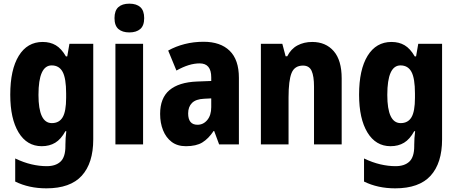

<svg xmlns="http://www.w3.org/2000/svg" viewBox="-20 -788 2493 1048"><path d="M213 -559Q254 -559 284.5 -541Q315 -523 340 -480H347L359 -549H489V-27Q489 102 426.5 171Q364 240 233 240Q138 240 63 203V77Q109 99 152 109Q195 119 235 119Q284 119 310.5 94Q337 69 337 10V3Q337 -35 342 -72H337Q313 -28 281.5 -9Q250 10 208 10Q127 10 81.5 -65Q36 -140 36 -271Q36 -408 82.5 -483.5Q129 -559 213 -559ZM262 -431Q190 -431 190 -270Q190 -116 263 -116Q303 -116 322 -148Q341 -180 341 -254V-278Q341 -360 322 -395.5Q303 -431 262 -431Z M686 -768Q725 -768 746 -749Q767 -730 767 -689Q767 -648 745.5 -629.5Q724 -611 686 -611Q648 -611 626.5 -629.5Q605 -648 605 -689Q605 -730 626 -749Q647 -768 686 -768ZM761 -549V0H610V-549Z M1091 -560Q1183 -560 1233.5 -511Q1284 -462 1284 -363V0H1176L1149 -73H1146Q1118 -31 1084.5 -10.5Q1051 10 995 10Q948 10 917 -13.5Q886 -37 870 -77Q854 -117 854 -166Q854 -253 905 -296Q956 -339 1055 -343L1133 -346V-366Q1133 -442 1070 -442Q1041 -442 1010 -432.5Q979 -423 943 -403L898 -512Q939 -535 988 -547.5Q1037 -560 1091 -560ZM1094 -249Q1049 -247 1028 -226Q1007 -205 1007 -169Q1007 -107 1058 -107Q1090 -107 1111.5 -133Q1133 -159 1133 -203V-251Z M1684 -559Q1758 -559 1801.5 -509Q1845 -459 1845 -360V0H1694V-315Q1694 -372 1681 -401Q1668 -430 1634 -430Q1588 -430 1571.5 -389.5Q1555 -349 1555 -256V0H1404V-549H1521L1539 -481H1548Q1568 -521 1603.5 -540Q1639 -559 1684 -559Z M2117 -559Q2158 -559 2188.5 -541Q2219 -523 2244 -480H2251L2263 -549H2393V-27Q2393 102 2330.5 171Q2268 240 2137 240Q2042 240 1967 203V77Q2013 99 2056 109Q2099 119 2139 119Q2188 119 2214.5 94Q2241 69 2241 10V3Q2241 -35 2246 -72H2241Q2217 -28 2185.5 -9Q2154 10 2112 10Q2031 10 1985.5 -65Q1940 -140 1940 -271Q1940 -408 1986.5 -483.5Q2033 -559 2117 -559ZM2166 -431Q2094 -431 2094 -270Q2094 -116 2167 -116Q2207 -116 2226 -148Q2245 -180 2245 -254V-278Q2245 -360 2226 -395.5Q2207 -431 2166 -431Z"/></svg>

Font: Noto Sans Kannada Condensed ExtraBold
Style: Regular
Weight: 800
Width: 3
Designer: Jelle Bosma - Monotype Design Team
Foundry: Monotype Imaging Inc.
Version: Version 2.005; ttfautohint (v1.8.4.7-5d5b)